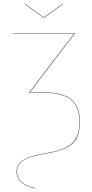

<svg xmlns="http://www.w3.org/2000/svg" viewBox="-20 -865 517 1075"><path d="M223 -765 116 -844 118 -845 224 -767 332 -845 334 -844 225 -765ZM427 -185Q427 -128 409.5 -93Q392 -58 350.5 -37.5Q309 -17 235 -5Q147 9 111 33Q75 57 75 96Q75 165 176 188L175 190Q73 166 73 96Q73 56 110 31.5Q147 7 235 -7Q309 -19 349.5 -39.5Q390 -60 407.5 -94.5Q425 -129 425 -185Q425 -269 376.5 -307.5Q328 -346 225 -346H144V-348L396 -678H50V-680H399V-678L147 -348H225Q329 -348 378 -309Q427 -270 427 -185Z"/></svg>

Font: FiraGO Two
Style: Regular
Weight: 100
Designer: bBox Type
Foundry: bBox Type GmbH
Version: Version 1.001